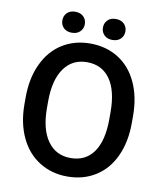

<svg xmlns="http://www.w3.org/2000/svg" viewBox="-95 -952 880 1039"><g transform="rotate(10 345.0 -433.0)"><path d="M639.6 -336.9Q639.6 -232.4 603.5 -153.6Q567.4 -74.7 500.2 -32.5Q433.1 9.8 345.7 9.8Q259.3 9.8 191.7 -32.5Q124 -74.7 87.2 -152.8Q50.3 -231 49.8 -333V-373Q49.8 -477.1 86.7 -556.6Q123.5 -636.2 190.7 -678.5Q257.8 -720.7 344.7 -720.7Q431.6 -720.7 498.8 -679Q565.9 -637.2 602.5 -558.8Q639.2 -480.5 639.6 -376.5ZM516.1 -374Q516.1 -492.2 471.4 -555.2Q426.8 -618.2 344.7 -618.2Q264.6 -618.2 219.5 -555.4Q174.3 -492.7 173.3 -377.9V-336.9Q173.3 -219.7 219 -155.8Q264.6 -91.8 345.7 -91.8Q427.7 -91.8 471.9 -154.3Q516.1 -216.8 516.1 -336.9ZM172.9 -818.4Q172.9 -842.8 189.2 -859.4Q205.6 -876 234.4 -876Q263.2 -876 279.8 -859.4Q296.4 -842.8 296.4 -818.4Q296.4 -793.9 279.8 -777.3Q263.2 -760.7 234.4 -760.7Q205.6 -760.7 189.2 -777.3Q172.9 -793.9 172.9 -818.4ZM396 -817.9Q396 -842.3 412.4 -858.9Q428.7 -875.5 457.5 -875.5Q486.3 -875.5 502.9 -858.9Q519.5 -842.3 519.5 -817.9Q519.5 -793.5 502.9 -776.9Q486.3 -760.3 457.5 -760.3Q428.7 -760.3 412.4 -776.9Q396 -793.5 396 -817.9Z"/></g></svg>

Font: TypoPRO Roboto
Style: Regular
Weight: 500
Designer: Google
Version: Version 2.136; 2016